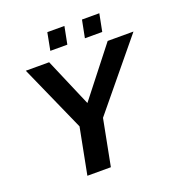

<svg xmlns="http://www.w3.org/2000/svg" viewBox="-150 -978 1027 1103"><g transform="rotate(-20 364.0 -427.0)"><path d="M394 -282.2 339.4 0H195.8L250.5 -282.2L69.8 -688H212.4L338.9 -392.6L570.3 -688H728ZM579.6 -854 558.6 -747.1H452.6L473.6 -854ZM366.2 -854 345.2 -747.1H241.2L261.7 -854Z"/></g></svg>

Font: Arimo
Style: Italic
Weight: 400
Italic angle: -12°
Designer: Steve Matteson
Foundry: Monotype Imaging Inc.
Version: Version 1.33